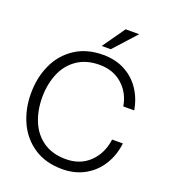

<svg xmlns="http://www.w3.org/2000/svg" viewBox="-165 -1045 1041 1176"><g transform="rotate(20 356.0 -457.0)"><path d="M39 -360Q39 -462 77.5 -546.5Q116 -631 192 -681.5Q268 -732 376 -732Q456 -732 518 -699Q580 -666 618.5 -608Q657 -550 669 -477H598Q584 -561 524.5 -614Q465 -667 376 -667Q289 -667 229.5 -626Q170 -585 141 -515Q112 -445 112 -360Q112 -275 141 -205Q170 -135 229.5 -94Q289 -53 376 -53Q470 -53 530.5 -111.5Q591 -170 603 -263H673Q664 -185 625.5 -122.5Q587 -60 523 -24Q459 12 376 12Q268 12 192 -38.5Q116 -89 77.5 -173.5Q39 -258 39 -360ZM450 -926H538L406 -780H347Z"/></g></svg>

Font: Aspekta 300
Style: Regular
Weight: 300
Designer: Ivo Dolenc
Version: Version 2.000